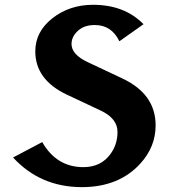

<svg xmlns="http://www.w3.org/2000/svg" viewBox="-20 -767 700 797"><path d="M319.8 9.8Q147.5 9.8 34.2 -113.3L155.3 -177.2Q214.8 -73.2 326.2 -73.2Q399.9 -73.2 439.5 -128.9Q467.8 -168.9 467.8 -219.2Q467.8 -275.4 397.9 -308.1L257.8 -374Q126.5 -436 126.5 -553.7Q126.5 -635.7 197.8 -691.4Q269 -747.1 366.2 -747.1Q497.1 -747.1 575.7 -666.5L475.6 -595.7Q442.9 -663.1 374 -663.1Q330.6 -663.1 305.7 -641.1Q276.9 -616.2 276.9 -584.5Q276.9 -540.5 344.7 -508.8L487.8 -441.4Q626 -376.5 626 -246.6Q626 -157.2 562 -87.4Q473.1 9.8 319.8 9.8Z"/></svg>

Font: Klaudia
Style: Bold
Weight: 700
Designer: Wojciech Kalinowski "wmk69" (wmk69@o2.pl)
Foundry: Wojciech Kalinowski "wmk69" (wmk69@o2.pl)
Version: Version 3.1.0; 2021-05-10